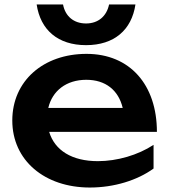

<svg xmlns="http://www.w3.org/2000/svg" viewBox="-20 -824 758 859"><path d="M382 15C490 15 594 -17 667 -70V-176C597 -130 504 -103 418 -103C302 -103 225 -151 200 -234H682C682 -445 561 -583 367 -583C174 -583 35 -462 35 -285C35 -106 180 15 382 15ZM144 -804C161 -690 239 -622 365 -622C491 -622 569 -690 586 -804H468C457 -751 419 -719 365 -719C310 -719 272 -751 262 -804ZM366 -467C452 -467 510 -421 529 -341H196C214 -418 277 -467 366 -467Z"/></svg>

Font: Bounded Med
Style: Regular
Weight: 500
Designer: Vlad Churkin
Version: Version 3.0